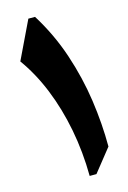

<svg xmlns="http://www.w3.org/2000/svg" viewBox="-124 -877 622 936"><g transform="rotate(-15 187.0 -409.0)"><path d="M151.4 -817.9Q219.2 -709 259 -589.6Q298.8 -470.2 316.2 -349.6Q333.5 -229 333.5 -114.7L242.2 0H208Q207 -121.6 185.1 -235.6Q163.1 -349.6 122.8 -449Q82.5 -548.3 25.9 -626.5L117.7 -817.9Z"/></g></svg>

Font: Pinar-DS1-FD ExtraBold
Style: Regular
Weight: 800
Designer: Amin Abedi
Version: Version 2.000